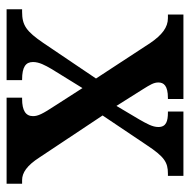

<svg xmlns="http://www.w3.org/2000/svg" viewBox="-17 -559 576 582"><g transform="rotate(90 271.0 -268.0)"><path d="M8 0H223V-47H221C183 -47 168 -58 168 -80C168 -99 178 -117 189 -136L247 -230L299 -149C326 -108 332 -95 332 -80C332 -58 315 -47 280 -47H276V0H537V-47H526C504 -47 482 -61 457 -100L330 -291L420 -425C455 -478 472 -489 506 -489H513V-536H318V-489H321C347 -489 365 -484 365 -460C365 -442 355 -425 342 -402L301 -333L250 -414C237 -435 230 -446 230 -460C230 -476 239 -489 277 -489H280V-536H24V-489H35C63 -489 86 -471 110 -436L218 -271L110 -111C75 -60 57 -47 16 -47H8Z"/></g></svg>

Font: Noto Serif Bengali Condensed SemiBold
Style: Regular
Weight: 600
Width: 3
Designer: Juan Bruce, Universal Thirst, Indian Type Foundry and the Monotype Design Team.
Foundry: Monotype Imaging Inc.
Version: Version 2.003